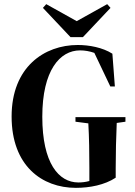

<svg xmlns="http://www.w3.org/2000/svg" viewBox="-20 -890 650 926"><path d="M346 16C413 16 485 2 538 -33V-80C538 -153 540 -226 543 -297L585 -303V-325H344V-303L406 -295C410 -225 411 -153 411 -80V-17C393 -12 375 -10 358 -10C263 -10 184 -103 184 -327C184 -551 269 -647 366 -647C389 -647 412 -643 435 -635L512 -473H534L522 -631C475 -661 410 -673 355 -673C194 -673 36 -567 36 -328C36 -91 182 16 346 16ZM203 -870 187 -852 320 -711H380L513 -852L497 -870L350 -788Z"/></svg>

Font: Source Serif 4 Display
Style: Bold
Weight: 700
Designer: Frank Grießhammer
Foundry: Adobe Systems Incorporated
Version: Version 4.004;hotconv 1.0.117;makeotfexe 2.5.65602